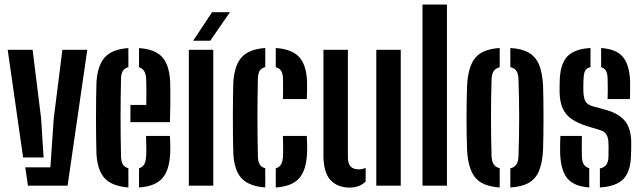

<svg xmlns="http://www.w3.org/2000/svg" viewBox="-20 -820 2839 848"><path d="M14 -600H124L161.5 -298L172.5 -124.5H82ZM91.5 -81H202.5L217.5 -298L255.5 -600H365.5L278.5 0H103.5Z M406 -141.5Q405 -170 404.5 -211.2Q404 -252.5 404 -297.8Q404 -343 404.5 -385Q405 -427 406 -457Q411 -532.5 443.8 -567.8Q476.5 -603 547 -607.5V-523.5Q530.5 -519 522.8 -507Q515 -495 514.5 -473Q513.5 -428.5 513 -386Q512.5 -343.5 512.5 -301.5Q512.5 -259.5 513 -217.2Q513.5 -175 514.5 -130.5Q515 -106.5 522.5 -94Q530 -81.5 547 -77V8Q475.5 2.5 442.8 -32.2Q410 -67 406 -141.5ZM594 8V-76.5Q609.5 -81.5 616.8 -94Q624 -106.5 625.5 -130.5Q626.5 -146 626.2 -168.8Q626 -191.5 625 -219.5H730.5Q731.5 -205.5 732 -182.5Q732.5 -159.5 731.5 -141.5Q728 -67 696 -31.8Q664 3.5 594 8ZM556 -280.5V-356.5H626Q626.5 -383.5 626.5 -406.8Q626.5 -430 626.2 -447.2Q626 -464.5 625.5 -473Q624 -494 616.5 -506.2Q609 -518.5 594 -523V-607.5Q664 -603 695.8 -568.5Q727.5 -534 731.5 -461Q732 -448 732.2 -419.2Q732.5 -390.5 732.2 -354Q732 -317.5 730.5 -280.5Z M814 0V-600H922V0ZM833 -640 916.5 -766H995.5L908.5 -640Z M1010.5 -141.5Q1009.5 -170 1009 -211.2Q1008.5 -252.5 1008.5 -297.8Q1008.5 -343 1009 -385Q1009.5 -427 1010.5 -457Q1015.5 -532.5 1048 -567.8Q1080.5 -603 1151.5 -608V-523.5Q1134.5 -519.5 1127 -507.8Q1119.5 -496 1119 -473Q1118 -428.5 1117.5 -385.8Q1117 -343 1117 -301Q1117 -259 1117.5 -216.8Q1118 -174.5 1119 -130.5Q1119.5 -106.5 1127 -94Q1134.5 -81.5 1151.5 -77V8Q1080 2.5 1047.2 -32.2Q1014.5 -67 1010.5 -141.5ZM1198 8V-76.5Q1214 -81.5 1221.5 -94Q1229 -106.5 1230 -130.5Q1230.5 -146 1230.5 -168.8Q1230.5 -191.5 1229.5 -219.5H1335Q1336 -205.5 1336.5 -182.5Q1337 -159.5 1336 -141.5Q1332.5 -67 1300.5 -31.8Q1268.5 3.5 1198 8ZM1229.5 -382.5Q1230 -395 1230.2 -412.5Q1230.5 -430 1230.2 -446.5Q1230 -463 1230 -473Q1229 -496 1221.5 -507.5Q1214 -519 1198 -523V-608Q1269 -603 1301 -568.5Q1333 -534 1336 -461Q1336.5 -443 1336.2 -419.8Q1336 -396.5 1335 -382.5Z M1408.5 -135.5V-600H1516.5V-126.5Q1516.5 -98 1528.2 -85Q1540 -72 1565 -72Q1580 -72 1595 -78.5V-18Q1567 8.5 1525 8.5Q1470.5 8.5 1439.5 -25Q1408.5 -58.5 1408.5 -135.5ZM1642 0V-600H1750V0Z M1846 0V-800H1954V0Z M2043 -157Q2042 -185.5 2041.2 -222.5Q2040.5 -259.5 2040.5 -299Q2040.5 -338.5 2041.2 -376Q2042 -413.5 2043 -443.5Q2047.5 -526 2079 -564.5Q2110.5 -603 2187 -608V-523Q2168.5 -518.5 2160.2 -505.5Q2152 -492.5 2151 -469.5Q2150 -425.5 2149.2 -383.5Q2148.5 -341.5 2148.5 -300Q2148.5 -258.5 2149.2 -216.5Q2150 -174.5 2151 -131Q2152 -107.5 2160.5 -94.5Q2169 -81.5 2187 -77V8Q2111 3 2079.2 -35.5Q2047.5 -74 2043 -157ZM2234 8V-76.5Q2252.5 -81 2261 -94.2Q2269.5 -107.5 2270 -131Q2271.5 -175 2272.2 -217Q2273 -259 2273 -300.5Q2273 -342 2272.2 -383.8Q2271.5 -425.5 2270 -469.5Q2269.5 -493.5 2261.2 -506.2Q2253 -519 2234 -523.5V-608Q2285.5 -605 2316.2 -586.8Q2347 -568.5 2361.2 -533.5Q2375.5 -498.5 2378.5 -443.5Q2379.5 -414.5 2380 -377.8Q2380.5 -341 2380.5 -301.2Q2380.5 -261.5 2380 -224.2Q2379.5 -187 2378.5 -157Q2375.5 -102 2361.2 -66.5Q2347 -31 2316.2 -13Q2285.5 5 2234 8Z M2454 -141.5Q2453.5 -159.5 2453.8 -182.5Q2454 -205.5 2455 -219.5H2550Q2549.5 -191.5 2549.5 -168.8Q2549.5 -146 2550 -130.5Q2550.5 -106.5 2558.5 -94Q2566.5 -81.5 2582.5 -77V8Q2515 3 2486 -32Q2457 -67 2454 -141.5ZM2629.5 8V-76Q2649.5 -80 2658.2 -92.8Q2667 -105.5 2667.5 -130.5Q2667.5 -144 2667.5 -150.8Q2667.5 -157.5 2667.8 -163.8Q2668 -170 2667.5 -182.5Q2667.5 -208.5 2659.5 -223.8Q2651.5 -239 2630 -245.5L2571 -263.5Q2531.5 -276 2505 -294.2Q2478.5 -312.5 2465.2 -341.5Q2452 -370.5 2451.5 -414.5Q2451.5 -425.5 2451.5 -435.5Q2451.5 -445.5 2452 -456.5Q2452.5 -532 2483 -567.8Q2513.5 -603.5 2588 -608V-523.5Q2571.5 -520 2564.8 -508Q2558 -496 2557.5 -473Q2557 -458.5 2556.5 -449.8Q2556 -441 2556.5 -423Q2556.5 -395 2563.5 -377Q2570.5 -359 2596.5 -351L2649.5 -336.5Q2709 -321.5 2738.5 -287.8Q2768 -254 2768 -188Q2768 -176.5 2767.8 -163.5Q2767.5 -150.5 2767 -138.5Q2766.5 -65.5 2734.8 -31Q2703 3.5 2629.5 8ZM2663.5 -382.5Q2664 -395 2664.2 -412.5Q2664.5 -430 2664.2 -446.5Q2664 -463 2663.5 -473Q2663 -495.5 2656.5 -507.2Q2650 -519 2635 -523V-608Q2703 -603 2731.5 -568.2Q2760 -533.5 2763 -461Q2763 -449.5 2763 -434.5Q2763 -419.5 2762.8 -405.5Q2762.5 -391.5 2762 -382.5Z"/></svg>

Font: Big Shoulders Stencil Display Thin
Style: Bold
Weight: 700
Version: Version 2.001